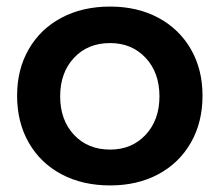

<svg xmlns="http://www.w3.org/2000/svg" viewBox="-20 -559 668 584"><path d="M596 -268Q596 -187 560.5 -125Q525 -63 461.5 -29Q398 5 315 5Q231 5 167 -29Q103 -63 67.5 -125Q32 -187 32 -268Q32 -348 67.5 -409.5Q103 -471 167 -505Q231 -539 315 -539Q398 -539 461.5 -505Q525 -471 560.5 -409.5Q596 -348 596 -268ZM163 -266Q163 -194 205 -149Q247 -104 315 -104Q381 -104 423 -149Q465 -194 465 -266Q465 -338 423 -383Q381 -428 315 -428Q247 -428 205 -383Q163 -338 163 -266Z"/></svg>

Font: TypoPRO Montserrat Alternates
Style: Regular
Weight: 500
Designer: Julieta Ulanovsky
Foundry: Julieta Ulanovsky
Version: Version 6.001